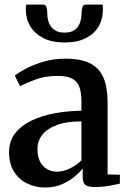

<svg xmlns="http://www.w3.org/2000/svg" viewBox="-20 -806 560 836"><path d="M177 10.5Q135 10.5 99 -6.8Q63 -24 41.2 -58.2Q19.5 -92.5 19.5 -143.5Q19.5 -192 46.2 -226Q73 -260 118.2 -281.5Q163.5 -303 219.5 -313Q275.5 -323 334.5 -324V-363.5Q334.5 -402.5 325.8 -427Q317 -451.5 294.5 -463.5Q272 -475.5 231 -475.5Q176.5 -475.5 134.5 -459.8Q92.5 -444 67.5 -431L44.5 -476.5Q57.5 -488 89.8 -505.5Q122 -523 167.2 -536.8Q212.5 -550.5 265 -550.5Q332 -550.5 372.2 -530.2Q412.5 -510 430.5 -467.8Q448.5 -425.5 448.5 -359.5V-46.5L502 -45V-6.5Q491 -4 472.8 -0.2Q454.5 3.5 434 6Q413.5 8.5 394.5 8.5Q365.5 8.5 352.8 0Q340 -8.5 340 -37V-72.5Q329 -57.5 306 -38Q283 -18.5 250.5 -4Q218 10.5 177 10.5ZM229 -58.5Q255 -58.5 283.8 -72.2Q312.5 -86 334.5 -107.5V-277.5Q271 -277.5 228.5 -262Q186 -246.5 164.5 -219.5Q143 -192.5 143 -157.5Q143 -125 154.2 -102.8Q165.5 -80.5 185 -69.5Q204.5 -58.5 229 -58.5ZM167.5 -786Q179 -786 182.5 -773.8Q186 -761.5 186 -746.5Q186 -725.5 193 -706.8Q200 -688 216.5 -676Q233 -664 261.5 -664Q289.5 -664 305.5 -676Q321.5 -688 328.2 -706.8Q335 -725.5 335 -746.5Q335 -761.5 338.5 -773.8Q342 -786 353.5 -786H427Q427.5 -781 427.8 -775Q428 -769 428 -764Q428 -723.5 409.5 -691.2Q391 -659 353.8 -640Q316.5 -621 261 -621Q206.5 -621 169 -640Q131.5 -659 112 -691.2Q92.5 -723.5 92.5 -764Q92.5 -769.5 93 -775Q93.5 -780.5 94 -786Z"/></svg>

Font: Merriweather 60pt SemiBold
Style: Regular
Weight: 600
Version: Version 2.100